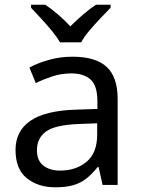

<svg xmlns="http://www.w3.org/2000/svg" viewBox="-20 -786 601 816"><path d="M215 10Q142 10 94 -28.5Q46 -67 46 -149Q46 -229 109 -272.5Q172 -316 303 -320L394 -323V-355Q394 -422 365 -448Q336 -474 283 -474Q241 -474 203 -461.5Q165 -449 132 -433L105 -499Q140 -518 188 -531.5Q236 -545 288 -545Q386 -545 433 -502Q480 -459 480 -365V0H416L399 -76H395Q372 -47 347.5 -27.5Q323 -8 291.5 1Q260 10 215 10ZM235 -61Q303 -61 348 -98.5Q393 -136 393 -214V-262L314 -259Q214 -255 175.5 -227Q137 -199 137 -148Q137 -103 164.5 -82Q192 -61 235 -61ZM235 -606Q222 -629 200 -655.5Q178 -682 154 -708Q130 -734 112 -753V-766H172Q198 -749 226 -725Q254 -701 279 -674Q306 -701 334 -725Q362 -749 388 -766H450V-753Q431 -734 406.5 -708Q382 -682 359.5 -655.5Q337 -629 325 -606Z"/></svg>

Font: Noto Sans Symbols
Style: Regular
Weight: 400
Designer: Monotype Design Team
Foundry: Monotype Imaging Inc.
Version: Version 2.002